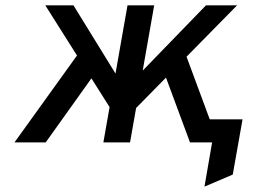

<svg xmlns="http://www.w3.org/2000/svg" viewBox="-20 -531 948 716"><path d="M742.5 165 771 0H738.5L753 -86H884.5L848 120ZM414 -91.5 149 -511H254L431.5 -223ZM445 -85 462.5 -216.5 748 -511H864ZM34 0 302 -372.5 358.5 -291.5 150.5 0ZM365.5 0 455.5 -511H555L465 0ZM688.5 0 580.5 -291.5 656 -372.5 794 0Z"/></svg>

Font: Overpass Medium
Style: Italic
Weight: 500
Italic angle: -10°
Designer: Delve Withrington, Dave Bailey, Thomas Jockin
Foundry: Delve Fonts LLC
Version: Version 4.000